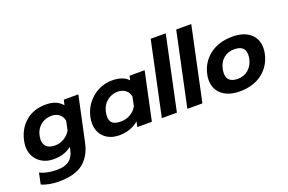

<svg xmlns="http://www.w3.org/2000/svg" viewBox="-117 -1159 2712 1810"><g transform="rotate(-20 1239.5 -254.5)"><path d="M40 197 63 86Q132 120 234 120Q314 120 356.5 87Q399 54 413 -12L419 -42Q380 -13 337.5 1Q295 15 235 15Q177 15 129.5 -10Q82 -35 54.5 -80.5Q27 -126 27 -185Q27 -212 33 -240Q57 -358 138 -426.5Q219 -495 341 -495Q397 -495 436.5 -479Q476 -463 506 -428L518 -480H664L568 -31Q541 97 457.5 163.5Q374 230 211 230Q163 230 116 221Q69 212 40 197ZM452 -195 471 -285Q464 -327 433 -352Q402 -377 355 -377Q294 -377 247.5 -340Q201 -303 188 -241Q183 -216 183 -199Q183 -153 211 -127.5Q239 -102 296 -102Q343 -102 386 -127.5Q429 -153 452 -195Z M691 -180Q691 -208 697 -239Q713 -314 758 -372Q803 -430 867.5 -462.5Q932 -495 1006 -495Q1116 -495 1168 -437L1178 -480H1329L1227 0H1081L1092 -52Q1047 -17 1000.5 -1Q954 15 897 15Q805 15 748 -38Q691 -91 691 -180ZM1117 -194 1136 -285Q1131 -326 1099 -351.5Q1067 -377 1020 -377Q959 -377 912 -339Q865 -301 852 -239Q846 -212 846 -189Q846 -145 872 -123.5Q898 -102 956 -102Q1007 -102 1049.5 -126.5Q1092 -151 1117 -194Z M1484 -739H1635L1478 0H1327Z M1740 -739H1891L1734 0H1583Z M1864 -184Q1864 -212 1870 -240Q1894 -356 1985 -425.5Q2076 -495 2213 -495Q2325 -495 2389 -441.5Q2453 -388 2453 -297Q2453 -270 2447 -240Q2422 -122 2332 -53.5Q2242 15 2104 15Q2033 15 1978.5 -9Q1924 -33 1894 -78Q1864 -123 1864 -184ZM2292 -240Q2297 -267 2297 -285Q2297 -377 2188 -377Q2126 -377 2082 -340.5Q2038 -304 2025 -240Q2020 -213 2020 -196Q2020 -103 2129 -103Q2190 -103 2234 -140.5Q2278 -178 2292 -240Z"/></g></svg>

Font: Prompt Semibold
Style: Italic
Weight: 600
Italic angle: -12°
Designer: Katatrad Team
Foundry: CadsonDemak
Version: Version 1.000